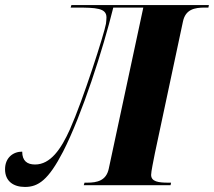

<svg xmlns="http://www.w3.org/2000/svg" viewBox="-62 -734 848 761"><path d="M37 7C90 7 130 -21 188 -133C264 -282 346 -538 387 -704H506L369 -65C359 -18 323 -10 284 -10H273L270 0H614L616 -10H605C566 -10 537 -14 537 -41C537 -54 546 -96 552 -127L663 -648C673 -697 709 -704 750 -704H764L766 -714H221L218 -704H239C320 -704 360 -702 360 -665C360 -658 359 -650 358 -640C352 -603 267 -337 215 -221C180 -143 138 -82 77 -82C46 -82 26 -96 26 -133C-10 -133 -42 -109 -42 -63C-42 -16 -9 7 37 7Z"/></svg>

Font: Noto Serif Display SemiCondensed ExtraBold
Style: Italic
Weight: 800
Width: 4
Italic angle: -12°
Designer: Monotype Design Team
Foundry: Monotype Imaging Inc.
Version: Version 2.009